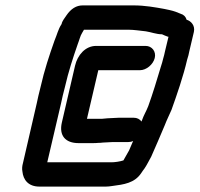

<svg xmlns="http://www.w3.org/2000/svg" viewBox="-20 -667 739 711"><path d="M379 -229C372 -228 364 -228 357 -227H302L344 -407H498C522 -407 547 -428 553 -452C559 -476 543 -497 519 -497H336C296 -497 267 -463 258 -424L209 -213C198 -165 222 -137 271 -137H320C329 -137 338 -137 345 -138C350 -138 355 -138 360 -139C370 -139 388 -141 398 -141H455C462 -141 467 -142 473 -145L458 -110C453 -100 442 -83 437 -73C425 -69 406 -66 392 -66H155L206 -284C210 -302 214 -322 220 -343C234 -404 250 -452 268 -504C274 -519 277 -534 284 -545L291 -557H454C477 -557 499 -553 520 -551C540 -548 559 -540 580 -540C588 -536 594 -534 602 -531H604L591 -477C589 -468 587 -458 584 -449C582 -440 579 -430 576 -421C562 -374 545 -318 529 -274C520 -251 514 -245 504 -217C497 -226 488 -231 475 -231H420C408 -231 391 -229 379 -229ZM671 -594C668 -605 660 -613 649 -616C635 -622 625 -626 607 -630L588 -634C555 -640 516 -647 476 -647H286C263 -647 243 -635 226 -610C218 -599 212 -590 209 -582C209 -581 209 -579 207 -576C196 -560 191 -538 182 -517C162 -460 145 -410 130 -344C124 -322 120 -302 116 -284L65 -63C62 -52 61 -42 63 -32C66 -1 85 24 126 24H372C379 24 387 23 394 22C440 16 478 11 503 -26C507 -32 511 -38 515 -43C524 -56 532 -73 540 -87C547 -103 583 -185 590 -203C598 -224 606 -239 615 -260C635 -316 659 -385 673 -446C677 -457 679 -467 681 -477L698 -549C703 -572 688 -589 671 -594Z"/></svg>

Font: Electronic
Style: BlkIt
Weight: 900
Version: Version 1.011